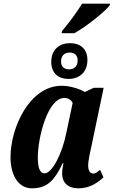

<svg xmlns="http://www.w3.org/2000/svg" viewBox="-20 -1011 622 1041"><path d="M314 -831H383C447 -866 548 -947 574 -981L577 -991H425C398 -946 350 -882 317 -844ZM351 -583C408 -583 454 -617 454 -686C454 -748 413 -777 360 -777C303 -777 258 -744 258 -675C258 -613 298 -583 351 -583ZM354 -635C331 -635 311 -647 311 -677C311 -713 333 -726 358 -726C381 -726 401 -714 401 -684C401 -648 379 -635 354 -635ZM153 10C242 10 278 -40 320 -126H324C320 -105 317 -89 317 -71C317 -17 352 10 404 10C473 10 511 -24 541 -49L523 -90C507 -78 499 -70 486 -70C470 -70 458 -84 458 -114C458 -142 472 -201 477 -224L542 -535H488L440 -512C415 -528 361 -546 315 -546C139 -546 37 -317 37 -159C37 -63 78 10 153 10ZM221 -71C201 -71 185 -92 185 -156C185 -267 239 -480 329 -480C348 -480 365 -471 374 -453L339 -288C318 -182 264 -71 221 -71Z"/></svg>

Font: Noto Serif Condensed Extra
Style: Italic
Weight: 800
Width: 3
Italic angle: -12°
Designer: Monotype Design Team
Foundry: Monotype Imaging Inc.
Version: Version 1.901